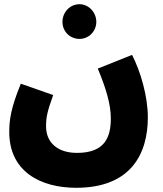

<svg xmlns="http://www.w3.org/2000/svg" viewBox="-20 -662 776 913"><path d="M358 -477C402 -477 438 -513 438 -558C438 -603 402 -642 358 -642C312 -642 277 -603 277 -558C277 -513 312 -477 358 -477ZM24 -34C24 153 172 231 342 231C604 231 683 68 683 -104C683 -205 648 -323 608 -401L445 -336C484 -242 507 -166 507 -99C507 -10 479 65 346 65C254 65 199 16 199 -61C199 -106 205 -132 233 -210L79 -264C31 -147 24 -90 24 -34Z"/></svg>

Font: Noto Sans Arabic UI SmCn Bk
Style: Regular
Weight: 900
Width: 4
Designer: Monotype Design Team, Nadine Chahine and Nizar Qandah
Foundry: Monotype Imaging Inc.
Version: Version 2.010